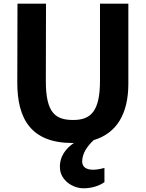

<svg xmlns="http://www.w3.org/2000/svg" viewBox="-20 -763 785 1035"><path d="M73.2 -318.8C72.8 -122.1 147.5 7.8 370.1 7.8C373 7.8 376 7.3 378.9 7.3C335.4 36.6 299.3 81.1 303.2 144.5C306.2 206.5 369.1 252 430.7 252C471.7 252 514.6 239.7 543 218.8V142.1C522.5 147.9 501 151.9 481.9 151.9C449.2 151.9 424.3 140.6 422.9 108.9C422.9 62 452.6 22.5 485.4 -7.8C608.9 -44.9 671.9 -148.9 671.9 -312.5V-743.2H519V-327.1C519 -161.6 468.3 -116.2 374.5 -116.2C279.3 -116.2 226.6 -153.8 227.1 -327.1L228 -743.2H74.2Z"/></svg>

Font: Merriweather Sans
Style: Bold
Weight: 700
Designer: Eben Sorkin ( eben@eyebytes.com )
Foundry: Eben Sorkin
Version: Version 1.003